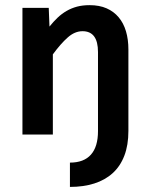

<svg xmlns="http://www.w3.org/2000/svg" viewBox="-20 -527 590 752"><path d="M482.9 -14.2Q482.9 41.5 467 82.8Q451.2 124 421.4 151.1Q391.6 178.2 349.1 191.7Q306.6 205.1 253.9 205.1V109.9Q308.6 109.9 336.2 78.6Q363.8 47.4 363.8 -13.2V-323.2Q363.8 -404.8 303.2 -404.8Q272.9 -404.8 245.4 -380.4Q217.8 -356 187 -314V0H67.9V-496.1H170.9L173.8 -422.9Q189 -441.9 205.3 -457.5Q221.7 -473.1 240.7 -484.1Q259.8 -495.1 281.7 -501Q303.7 -506.8 331.1 -506.8Q369.1 -506.8 397.5 -494.4Q425.8 -481.9 444.8 -459.2Q463.9 -436.5 473.4 -404.5Q482.9 -372.6 482.9 -333Z"/></svg>

Font: Code New Roman
Style: Bold
Weight: 700
Monospace: yes
Designer: Sam Radian
Foundry: Code New Roman
Version: Version 1.508 October 19, 2014